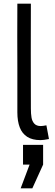

<svg xmlns="http://www.w3.org/2000/svg" viewBox="-20 -753 300 1051"><path d="M75 -138V-384Q75 -472 74.5 -556.5Q74 -641 75 -733H149Q148 -473 149 -159Q149 -130 152.5 -109.5Q156 -89 168 -76Q180 -63 203 -63Q213 -63 234 -67L248 8Q218 14 202 14Q157 14 129 -4Q101 -22 88 -56Q75 -90 75 -138ZM216 40V148L157 278H93L142 148H106V40Z"/></svg>

Font: Kreadon
Style: Regular
Weight: 400
Designer: kohakuno
Foundry: StudioGnu
Version: Version 1.000;Glyphs 3.1.2 (3151)